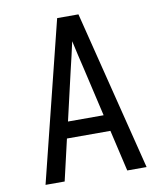

<svg xmlns="http://www.w3.org/2000/svg" viewBox="-83 -803 741 870"><g transform="rotate(-10 288.0 -367.5)"><path d="M56 0H144L188 -190H388L432 0H521L337 -735H239ZM206 -265 258 -490Q266 -523 273.5 -555.5Q281 -588 288 -620Q295 -588 302.5 -555.5Q310 -523 318 -490L370 -265Z"/></g></svg>

Font: Iosevka Sparkle
Style: Regular
Weight: 400
Designer: Belleve Invis
Foundry: Belleve Invis
Version: Version 4.5.0; ttfautohint (v1.8.3)